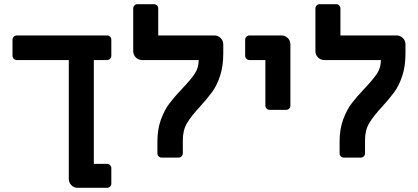

<svg xmlns="http://www.w3.org/2000/svg" viewBox="-20 -756 2006 921"><path d="M310 102V-468H61Q52 -468 46 -474Q40 -480 40 -489V-565Q40 -574 46 -580Q52 -586 61 -586H493Q502 -586 508 -580Q514 -574 514 -565V-489Q514 -480 508 -474Q502 -468 493 -468H430V30H493Q502 30 508 36Q514 42 514 51V124Q514 133 508 139Q502 145 493 145H353Q335 145 322.5 132.5Q310 120 310 102Z M735 -21V-76Q735 -136 752 -182.5Q769 -229 793.5 -261Q818 -293 856 -333Q896 -375 914.5 -403Q933 -431 933 -467V-468H662Q644 -468 631.5 -480.5Q619 -493 619 -511V-715Q619 -724 625 -730Q631 -736 640 -736H718Q727 -736 733 -730Q739 -724 739 -715V-586H1008Q1026 -586 1038.5 -573.5Q1051 -561 1051 -543V-500Q1051 -438 1035.5 -391.5Q1020 -345 997.5 -314.5Q975 -284 939 -244Q898 -200 877.5 -166Q857 -132 857 -84V-21Q857 -12 851 -6Q845 0 836 0H756Q747 0 741 -6Q735 -12 735 -21Z M1253 -250V-468H1177Q1168 -468 1162 -474Q1156 -480 1156 -489V-565Q1156 -574 1162 -580Q1168 -586 1177 -586H1330Q1348 -586 1360.5 -573.5Q1373 -561 1373 -543V-250Q1373 -241 1367 -235Q1361 -229 1352 -229H1274Q1265 -229 1259 -235Q1253 -241 1253 -250Z M1609 -21V-76Q1609 -136 1626 -182.5Q1643 -229 1667.5 -261Q1692 -293 1730 -333Q1770 -375 1788.5 -403Q1807 -431 1807 -467V-468H1536Q1518 -468 1505.5 -480.5Q1493 -493 1493 -511V-715Q1493 -724 1499 -730Q1505 -736 1514 -736H1592Q1601 -736 1607 -730Q1613 -724 1613 -715V-586H1882Q1900 -586 1912.5 -573.5Q1925 -561 1925 -543V-500Q1925 -438 1909.5 -391.5Q1894 -345 1871.5 -314.5Q1849 -284 1813 -244Q1772 -200 1751.5 -166Q1731 -132 1731 -84V-21Q1731 -12 1725 -6Q1719 0 1710 0H1630Q1621 0 1615 -6Q1609 -12 1609 -21Z"/></svg>

Font: Miriam Libre
Style: Bold
Weight: 700
Designer: Michal Sahar
Foundry: Hagilda
Version: Version 1.001